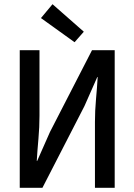

<svg xmlns="http://www.w3.org/2000/svg" viewBox="-20 -894 640 914"><path d="M74 0V-655H168V-343Q168 -289 163 -233.5Q158 -178 155 -128H157L218 -266L418 -655H526V0H432V-314Q432 -367 437 -421.5Q442 -476 445 -527H443L382 -389L182 0ZM335 -693 175 -808 230 -874 379 -743Z"/></svg>

Font: Source Code Pro Medium
Style: Regular
Weight: 500
Monospace: yes
Designer: Paul D. Hunt, Teo Tuominen
Foundry: Adobe Systems Incorporated
Version: Version 2.030;PS 1.000;hotconv 16.6.51;makeotf.lib2.5.65220